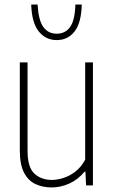

<svg xmlns="http://www.w3.org/2000/svg" viewBox="-20 -814 500 843"><path d="M207 9Q167.5 9 135.8 -5.8Q104 -20.5 85.5 -56Q67 -91.5 67 -154V-540H101V-152Q101 -79.5 131 -51.8Q161 -24 208 -24Q230 -24 257.2 -32.2Q284.5 -40.5 310.2 -60Q336 -79.5 354 -113V-540H388V0H358L355 -60H351Q322 -25 284 -8Q246 9 207 9ZM229 -638Q180.5 -638 150 -676.2Q119.5 -714.5 117 -794H145Q149 -725 170.2 -695.5Q191.5 -666 229 -666Q266.5 -666 287.8 -695.5Q309 -725 311 -794H339Q337 -714 307.5 -676Q278 -638 229 -638Z"/></svg>

Font: Encode Sans Condensed Thin
Style: Regular
Weight: 100
Width: 3
Designer: Multiple Designers
Foundry: Impallari Type
Version: Version 3.000; ttfautohint (v1.8.3) -l 8 -r 50 -G 200 -x 14 